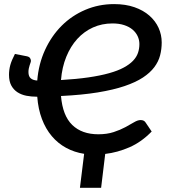

<svg xmlns="http://www.w3.org/2000/svg" viewBox="-20 -748 824 938"><path d="M537.5 -728Q593.5 -728 637 -712.8Q680.5 -697.5 710 -671.5Q739.5 -645.5 754.8 -611.8Q770 -578 770 -540.5Q770 -508 762.2 -477.8Q754.5 -447.5 734 -420Q713.5 -392.5 678.2 -369.2Q643 -346 588.5 -327.5Q534 -309 457.5 -296.5Q381 -284 278 -279Q286 -183 333 -137.5Q380 -92 460.5 -92Q503 -92 535.5 -102.8Q568 -113.5 592.5 -126.8Q617 -140 635 -150.8Q653 -161.5 667 -161.5Q684.5 -161.5 692 -148.5L721 -105.5Q671 -54 612.5 -28.5Q554 -3 494 4L474 169.5H370.5L391 3.5Q343 -4 303 -25.8Q263 -47.5 233 -83Q203 -118.5 184.8 -166.8Q166.5 -215 162 -275.5H160.5Q133.5 -275.5 109 -280.2Q84.5 -285 65.5 -297.2Q46.5 -309.5 35.2 -330.2Q24 -351 24 -382.5Q24 -406.5 30.2 -429.8Q36.5 -453 53 -484.5L111.5 -473Q123 -470.5 127 -463.8Q131 -457 131 -451Q131 -447 129 -441.5Q127 -436 124.8 -429Q122.5 -422 120.8 -413.8Q119 -405.5 119 -396Q119 -375 130 -365.5Q141 -356 162 -354.5Q168.5 -435.5 200 -504Q231.5 -572.5 281.2 -622.2Q331 -672 396.8 -700Q462.5 -728 537.5 -728ZM529.5 -633.5Q478 -633.5 434.2 -613.8Q390.5 -594 357.5 -557.8Q324.5 -521.5 303.8 -470.5Q283 -419.5 278 -357Q354.5 -361.5 412.5 -370Q470.5 -378.5 513.2 -390.5Q556 -402.5 584.2 -417.8Q612.5 -433 629.8 -451Q647 -469 654 -489.5Q661 -510 661 -533Q661 -553 652.5 -571.2Q644 -589.5 627.5 -603.5Q611 -617.5 586.2 -625.5Q561.5 -633.5 529.5 -633.5Z"/></svg>

Font: Lato Semibold
Style: Italic
Weight: 600
Italic angle: -7°
Designer: Lukasz Dziedzic
Foundry: tyPoland Lukasz Dziedzic
Version: Version 2.006; 2014-01-15